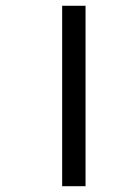

<svg xmlns="http://www.w3.org/2000/svg" viewBox="-20 -642 419 662"><path d="M194.3 0V-622.1H274.9V0Z"/></svg>

Font: Noto Sans Bengali
Style: Regular
Weight: 400
Designer: Monotype Design team
Foundry: Monotype Imaging Inc.
Version: Version 1.00